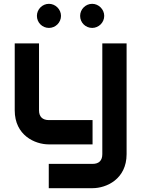

<svg xmlns="http://www.w3.org/2000/svg" viewBox="-20 -755 744 1004"><path d="M642 -528H515V51C515 84 498 102 464 102H235V229H464C536 229 642 182 642 51ZM464 -127H236C202 -127 184 -145 184 -178V-528H57V-178C57 -47 163 0 235 0H464ZM299 -672C299 -706 270 -735 236 -735C201 -735 173 -706 173 -672C173 -637 201 -609 236 -609C270 -609 299 -637 299 -672ZM525 -672C525 -706 496 -735 462 -735C427 -735 399 -706 399 -672C399 -637 427 -609 462 -609C496 -609 525 -637 525 -672Z"/></svg>

Font: Audiowide
Style: Regular
Weight: 400
Designer: Astigmatic (AOETI)
Foundry: Astigmatic (AOETI)
Version: Version 1.002